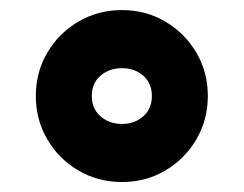

<svg xmlns="http://www.w3.org/2000/svg" viewBox="-20 -427 491 387"><path d="M52.2 -233.4Q52.2 -281.7 75.4 -321Q98.6 -360.4 138.2 -383.5Q177.7 -406.7 225.6 -406.7Q273.9 -406.7 313.2 -383.5Q352.5 -360.4 375.7 -321Q398.9 -281.7 398.9 -233.4Q398.9 -185.5 375.7 -146Q352.5 -106.4 313.2 -83.3Q273.9 -60.1 225.6 -60.1Q177.7 -60.1 138.2 -83.3Q98.6 -106.4 75.4 -146Q52.2 -185.5 52.2 -233.4ZM165 -233.4Q165 -208 182.6 -192.6Q200.2 -177.2 225.6 -177.2Q251.5 -177.2 268.8 -192.6Q286.1 -208 286.1 -233.4Q286.1 -259.3 268.8 -274.4Q251.5 -289.6 225.6 -289.6Q200.2 -289.6 182.6 -274.4Q165 -259.3 165 -233.4Z"/></svg>

Font: Vazirmatn UI Black
Style: Regular
Weight: 900
Designer: Saber Rastikerdar
Foundry: Saber Rastikerdar
Version: Version 33.003